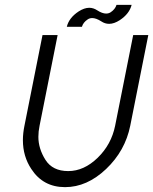

<svg xmlns="http://www.w3.org/2000/svg" viewBox="-20 -770 633 794"><path d="M81.1 -250 155.8 -625H218.3L143.6 -250Q138.7 -226.1 138.7 -204.1Q138.7 -155.3 168 -108.9Q197.3 -62.5 262.2 -62.5Q327.1 -62.5 383.8 -117.4Q440.4 -172.4 456.1 -250L530.8 -625H593.3L518.6 -250Q497.6 -146 418.7 -71Q339.8 3.9 249 3.9Q158.2 3.9 109.4 -71.3Q74.7 -123.5 74.7 -190.4Q74.7 -218.8 81.1 -250ZM318.8 -659.2H256.3Q265.1 -696.3 305.2 -722.7Q328.6 -737.8 349.1 -737.8Q366.2 -737.8 381.8 -727.5Q402.8 -713.9 418.9 -713.9Q429.2 -713.9 437.5 -719.2Q456.5 -731.9 461.9 -750H524.4Q515.1 -712.9 475.1 -686.5Q451.7 -671.4 431.2 -671.4Q414.1 -671.4 398.9 -681.6Q377.4 -695.3 361.3 -695.3Q351.1 -695.3 342.8 -689.9Q323.7 -677.2 318.8 -659.2Z"/></svg>

Font: Juliett
Style: Italic
Weight: 400
Italic angle: -11.25°
Designer: GGBotNet
Foundry: GGBotNet
Version: 0.60